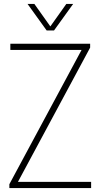

<svg xmlns="http://www.w3.org/2000/svg" viewBox="-20 -964 515 984"><path d="M28 0V-20L405 -721L413 -708H33V-740H442V-720L65 -19L57 -32H447V0ZM219 -808 121 -944H156L242 -823H234L320 -944H355L257 -808Z"/></svg>

Font: Encode Sans Condensed Thin
Style: Regular
Weight: 100
Width: 3
Designer: Multiple Designers
Foundry: Impallari Type
Version: Version 3.002